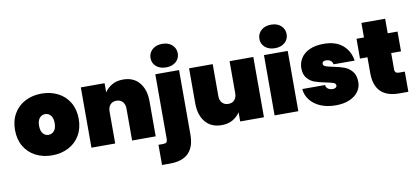

<svg xmlns="http://www.w3.org/2000/svg" viewBox="-91 -1164 3866 1769"><g transform="rotate(-10 1842.5 -279.5)"><path d="M20 -282.2Q20 -370.1 58.6 -435.5Q97.2 -501 165 -535.9Q232.9 -570.8 317.9 -570.8Q402.8 -570.8 470.9 -535.9Q539.1 -501 577.6 -435.5Q616.2 -370.1 616.2 -282.2Q616.2 -194.3 577.6 -128.7Q539.1 -63 470.9 -28.1Q402.8 6.8 317.9 6.8Q232.9 6.8 165 -28.1Q97.2 -63 58.6 -128.4Q20 -193.8 20 -282.2ZM245.1 -282.2Q245.1 -234.4 265.6 -209.7Q286.1 -185.1 317.9 -185.1Q349.1 -185.1 370.1 -209.5Q391.1 -233.9 391.1 -282.2Q391.1 -330.1 370.1 -354.5Q349.1 -378.9 317.9 -378.9Q287.1 -378.9 266.1 -354.5Q245.1 -330.1 245.1 -282.2Z M685.5 0V-564H907.7V-478Q933.6 -518.1 977.1 -543Q1020.5 -567.9 1080.6 -567.9Q1177.7 -567.9 1232.2 -502.9Q1286.6 -438 1286.6 -327.1V0H1065.9V-298.8Q1065.9 -338.9 1044.4 -362.5Q1022.9 -386.2 986.8 -386.2Q949.7 -386.2 928.7 -362.5Q907.7 -338.9 907.7 -298.8V0Z M1298.3 81.1H1341.3Q1363.3 81.1 1372.8 72Q1382.3 63 1382.3 43V-564H1604.5V39.1Q1604.5 270 1372.6 270H1298.3ZM1364.7 -717.8Q1364.7 -765.6 1399.7 -797.4Q1434.6 -829.1 1492.7 -829.1Q1549.8 -829.1 1584.7 -797.6Q1619.6 -766.1 1619.6 -717.8Q1619.6 -670.9 1584.5 -639.9Q1549.3 -608.9 1492.7 -608.9Q1434.6 -608.9 1399.7 -639.9Q1364.7 -670.9 1364.7 -717.8Z M1698.2 -236.8V-564H1919.4V-265.1Q1919.4 -225.1 1940.9 -201.7Q1962.4 -178.2 1998.5 -178.2Q2035.6 -178.2 2056.4 -201.7Q2077.1 -225.1 2077.1 -265.1V-564H2299.3V0H2077.1V-85.9Q2051.3 -45.9 2007.8 -21Q1964.4 3.9 1904.3 3.9Q1807.1 3.9 1752.7 -61Q1698.2 -126 1698.2 -236.8Z M2383.3 -717.8Q2383.3 -765.6 2418.2 -797.4Q2453.1 -829.1 2511.2 -829.1Q2568.4 -829.1 2603.3 -797.6Q2638.2 -766.1 2638.2 -717.8Q2638.2 -670.9 2603.3 -639.9Q2568.4 -608.9 2511.2 -608.9Q2453.1 -608.9 2418.2 -639.9Q2383.3 -670.9 2383.3 -717.8ZM2398.9 0V-564H2621.1V0Z M2691.9 -194.8H2904.8Q2908.7 -169.9 2926.3 -158Q2943.8 -146 2970.7 -146Q2987.8 -146 2997.8 -153.6Q3007.8 -161.1 3007.8 -171.9Q3007.8 -190.9 2986.8 -199Q2965.8 -207 2916 -216.8Q2855 -229 2815.4 -242.9Q2775.9 -256.8 2746.3 -291Q2716.8 -325.2 2716.8 -384.8Q2716.8 -436.5 2744.4 -479.2Q2772 -522 2825.9 -546.4Q2879.9 -570.8 2957 -570.8Q3070.8 -570.8 3135.3 -514.9Q3199.7 -459 3212.9 -369.1H3016.1Q3011.2 -392.1 2995.1 -404.5Q2979 -417 2951.7 -417Q2934.6 -417 2925.8 -410.4Q2917 -403.8 2917 -391.1Q2917 -374 2938 -365.5Q2959 -356.9 3004.9 -348.1Q3065.9 -335.9 3107.9 -321Q3149.9 -306.2 3180.9 -269.5Q3211.9 -232.9 3211.9 -168.9Q3211.9 -119.1 3182.9 -79.1Q3153.8 -39.1 3099.4 -16.1Q3044.9 6.8 2971.7 6.8Q2892.1 6.8 2830.6 -19Q2769 -44.9 2732.9 -91.1Q2696.8 -137.2 2691.9 -194.8Z M3264.6 -378.9V-564H3334.5V-700.2H3556.6V-564H3648.4V-378.9H3556.6V-227.1Q3556.6 -207 3566.2 -198Q3575.7 -189 3597.7 -189H3650.4V0H3566.4Q3334.5 0 3334.5 -231V-378.9Z"/></g></svg>

Font: Poppins Black
Style: Regular
Weight: 900
Designer: Ninad Kale (Devanagari), Jonny Pinhorn (Latin)
Foundry: Indian Type Foundry
Version: 4.004